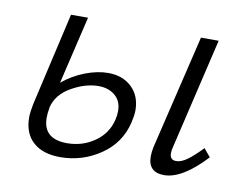

<svg xmlns="http://www.w3.org/2000/svg" viewBox="-55 -487 729 566"><g transform="rotate(10 309.5 -203.5)"><path d="M351 -168Q351 -154 346 -132Q331 -68 276.5 -31Q222 6 156 6Q104 6 75 -20Q46 -46 46 -94Q46 -109 51 -134L115 -413H166L118 -210Q148 -235 184.5 -249Q221 -263 253 -263Q297 -263 324 -237Q351 -211 351 -168ZM301 -157Q301 -187 281.5 -203.5Q262 -220 232 -220Q193 -220 151.5 -196.5Q110 -173 100 -133V-131Q97 -115 97 -102Q97 -38 169 -38Q215 -38 251.5 -63.5Q288 -89 298 -132Q301 -146 301 -157ZM419 -43Q419 -55 422 -70L504 -413H557L479 -82Q476 -72 476 -62Q476 -42 495 -42Q510 -42 528 -55Q546 -68 571 -94L591 -70Q521 5 467 5Q419 5 419 -43Z"/></g></svg>

Font: Ysabeau Semilight
Style: Italic
Weight: 300
Italic angle: -12°
Designer: Christian Thalmann (Catharsis Fonts)
Version: Version 0.003